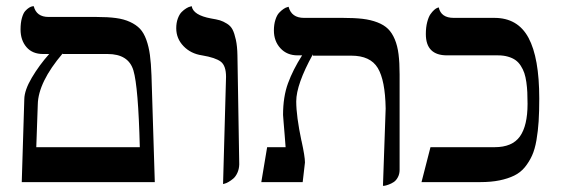

<svg xmlns="http://www.w3.org/2000/svg" viewBox="-20 -586 1829 625"><path d="M184.1 -410.2V-412.1Q104.5 -318.4 103 -246.1Q99.1 -146 98.1 -106.9H435.1Q430.2 -303.2 414.3 -356.7Q398.4 -410.2 330.1 -410.2ZM50.8 6.8 59.1 -263.2Q59.6 -292.5 83.5 -333Q107.4 -373.5 140.1 -410.2H120.1Q85.4 -410.2 66.2 -432.6Q46.9 -455.1 46.9 -490.2Q46.9 -511.7 51.3 -527.3Q55.7 -543 62 -550Q68.4 -557.1 74.7 -561Q81.1 -564.9 85.4 -565.4L89.8 -565.9Q98.6 -530.8 138.2 -530.8H293.9Q331.1 -530.8 357.2 -527.3Q383.3 -523.9 403.3 -514.6Q423.3 -505.4 435.8 -492.2Q448.2 -479 456.3 -456.5Q464.4 -434.1 468 -407.2Q471.7 -380.4 473.1 -340.8L483.9 6.8Z M706.1 13.2 715.8 -335.9Q715.8 -372.1 698.7 -385.3Q681.6 -398.4 637.7 -405.8Q601.1 -411.1 577.4 -435.8Q553.7 -460.4 553.7 -494.1Q553.7 -511.7 558.8 -525.6Q564 -539.6 571.3 -546.9Q578.6 -554.2 586.2 -558.8Q593.8 -563.5 599.1 -564.5L604 -565.9Q608.9 -536.6 667 -525.9Q685.5 -522.9 696 -519.8Q706.5 -516.6 718.8 -509Q731 -501.5 737.1 -489.5Q743.2 -477.5 747.8 -456.5Q752.4 -435.5 752.9 -405.8L758.8 -50.8Q758.3 -35.6 752.7 -23.4Q747.1 -11.2 739.3 -4.6Q731.4 2 723.9 6.3Q716.3 10.7 711.4 11.7Z M1226.6 19 1235.4 -232.9Q1233.9 -324.7 1209.7 -364.7Q1185.5 -404.8 1123.5 -404.8H998.5V-409.2Q944.3 -311 944.3 -255.9Q944.3 -208 961.4 -127V-127.9Q972.7 -76.7 972.7 -57.1L965.3 6.8H830.6L849.6 -106.9H909.7Q908.7 -121.1 906.7 -145.8Q904.8 -170.4 903.1 -189.2Q901.4 -208 901.4 -211.9Q901.4 -271 917.5 -314.9Q933.6 -358.9 963.4 -405.8H948.7Q914.1 -405.8 892.8 -429Q871.6 -452.1 871.6 -486.8Q871.6 -506.3 876.5 -521.5Q881.3 -536.6 888.4 -544.2Q895.5 -551.8 902.6 -556.6Q909.7 -561.5 914.6 -562.5L919.4 -564Q928.7 -527.8 969.7 -527.8H1095.7Q1133.8 -527.8 1160.4 -524.7Q1187 -521.5 1208.5 -513.2Q1230 -504.9 1243.2 -491.9Q1256.3 -479 1265.1 -458Q1273.9 -437 1277.3 -409.7Q1280.8 -382.3 1280.8 -344.2V-33.2Q1280.8 -19.5 1275.1 -9Q1269.5 1.5 1261.7 6.6Q1253.9 11.7 1245.8 14.6Q1237.8 17.6 1232.4 18.6Z M1697.3 -248Q1697.3 -269.5 1696.5 -285.4Q1695.8 -301.3 1693.4 -318.6Q1690.9 -335.9 1686.8 -348.1Q1682.6 -360.4 1675.3 -371.8Q1668 -383.3 1658 -390.4Q1647.9 -397.5 1633.5 -401.6Q1619.1 -405.8 1601.1 -405.8H1435.1Q1366.2 -405.8 1366.2 -475.1Q1366.2 -497.1 1370.6 -513.9Q1375 -530.8 1381.1 -539.6Q1387.2 -548.3 1393.3 -553.7Q1399.4 -559.1 1403.8 -560.5L1408.2 -562Q1415.5 -527.8 1457 -527.8H1589.4Q1665.5 -527.8 1700.4 -462.9Q1735.4 -397.9 1735.4 -265.1Q1735.4 -222.7 1733.4 -191.2Q1731.4 -159.7 1726.3 -129.9Q1721.2 -100.1 1711.9 -79.6Q1702.6 -59.1 1688.5 -41.7Q1674.3 -24.4 1653.8 -14.4Q1633.3 -4.4 1606 1.2Q1578.6 6.8 1543 6.8H1352.1L1381.3 -106.9H1590.3Q1647.5 -106.9 1672.4 -141.8Q1697.3 -176.8 1697.3 -248Z"/></svg>

Font: Linear Smooth Low Contrast
Style: Regular
Weight: 500
Designer: Philipp H. Poll, Flanker
Foundry: Philipp H. Poll, reworked by Flanker
Version: Version 1.010 | FøM Fix